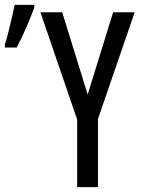

<svg xmlns="http://www.w3.org/2000/svg" viewBox="-32 -764 577 784"><path d="M326 -378 430 -714H518L368 -278V0H283V-276L133 -714H222ZM-12 -570H36Q56 -607 75.5 -652Q95 -697 108 -733V-744H28Q25 -730 17.5 -696.5Q10 -663 1.5 -630Q-7 -597 -12 -582Z"/></svg>

Font: Noto Sans Display Condensed
Style: Regular
Weight: 400
Width: 3
Designer: Monotype Design Team
Foundry: Monotype Imaging Inc.
Version: Version 1.900